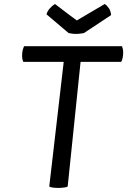

<svg xmlns="http://www.w3.org/2000/svg" viewBox="-20 -923 627 946"><path d="M577.1 -618.2Q581.1 -624 584 -636.7Q586.9 -649.4 586.9 -664.1Q586.9 -674.8 585 -682.6Q583 -690.4 581.1 -695.3Q419.9 -695.3 98.6 -695.3Q95.7 -689.5 91.8 -675.8Q88.9 -663.1 88.9 -649.4Q88.9 -637.7 90.8 -629.9Q92.8 -622.1 94.7 -618.2Q161.1 -618.2 293.9 -618.2Q276.4 -464.8 222.7 -3.9Q228.5 0 239.3 1Q250 2.9 267.6 2.9Q284.2 2.9 294.9 1Q306.6 0 313.5 -3.9Q334 -209 377 -618.2Q426.8 -618.2 577.1 -618.2ZM251 -903.3Q236.3 -894.5 225.6 -881.8Q213.9 -869.1 209 -852.5Q245.1 -822.3 317.4 -760.7Q322.3 -758.8 332 -757.8Q340.8 -755.9 353.5 -755.9Q368.2 -755.9 378.9 -757.8Q388.7 -758.8 394.5 -760.7Q439.5 -790 527.3 -848.6Q526.4 -866.2 517.6 -880.9Q507.8 -895.5 496.1 -903.3Q450.2 -876 358.4 -822.3Q331.1 -841.8 251 -903.3Z"/></svg>

Font: cl
Style: Italic
Weight: 400
Designer: Mitja Miklavcic
Version: Version 7.504; 2011; Build 1022